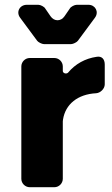

<svg xmlns="http://www.w3.org/2000/svg" viewBox="-20 -781 467 801"><path d="M163 -597H277C285 -597 301 -605 305 -611L376 -707C394 -731 378 -761 349 -761H300C291 -761 275 -753 271 -745L249 -713C234 -691 206 -691 191 -713L169 -745C165 -753 149 -761 140 -761H92C62 -761 46 -731 64 -707L135 -611C139 -605 155 -597 163 -597ZM207 -539H104C85 -539 69 -523 69 -504V-35C69 -16 85 0 104 0H207C226 0 242 -16 242 -35V-275C242 -275 243 -282 243 -283C253 -346 304 -388 381 -392C399 -393 417 -411 417 -429V-512C417 -534 405 -548 383 -544C335 -537 294 -514 264 -478C257 -471 242 -475 242 -485V-504C242 -523 226 -539 207 -539Z"/></svg>

Font: Trueno
Style: RoundBd
Weight: 700
Designer: Julieta Ulanovsky, Jasper
Foundry: Julieta Ulanovsky, Cannot Into Space Fonts
Version: Version 3.001